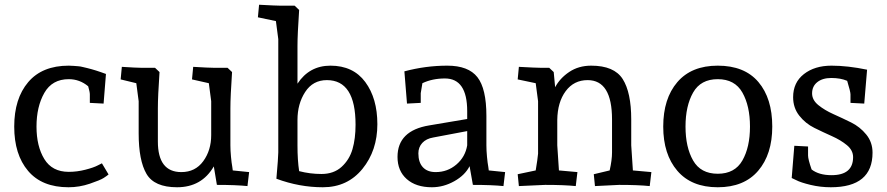

<svg xmlns="http://www.w3.org/2000/svg" viewBox="-20 -780 3740 810"><path d="M270 -503Q281 -503 291.5 -502Q302 -501 310.5 -500.5Q319 -500 330.5 -497Q342 -494 347.5 -493Q353 -492 366.5 -488Q380 -484 385 -482.5Q390 -481 406 -475.5Q422 -470 427 -468L417 -343L359 -346V-382Q359 -392 352 -416Q316 -446 270 -446Q200 -446 167 -388Q134 -330 134 -246Q134 -163 167 -109Q200 -55 270 -55Q305 -55 340 -64Q375 -73 392 -82L410 -91L438 -44Q431 -38 417 -29Q403 -20 359 -5Q315 10 269 10Q157 10 98.5 -59Q40 -128 40 -246Q40 -364 99 -433.5Q158 -503 270 -503Z M790 -445 795 -498Q862 -494 882 -494H940L959 -476Q952 -373 952 -323V-167Q952 -145 954.5 -118.5Q957 -92 960 -76L962 -61L1031 -54L1024 5Q975 0 895 0L882 -78Q831 10 727 10Q631 10 598 -46.5Q565 -103 565 -217V-353L555 -429L489 -445L494 -498Q556 -494 576 -494H634L653 -476Q646 -373 646 -323V-183Q646 -54 745 -54Q804 -54 837.5 -100Q871 -146 871 -210V-353L861 -429Z M1068 -707 1073 -760Q1145 -756 1165 -756H1223L1242 -738Q1235 -635 1235 -585V-427Q1285 -503 1374 -503Q1470 -503 1521 -434Q1572 -365 1572 -256Q1572 -145 1509 -67.5Q1446 10 1342 10Q1243 10 1146 -26Q1154 -117 1154 -137V-615L1144 -691ZM1359 -442Q1300 -442 1267.5 -392Q1235 -342 1235 -274V-167Q1235 -104 1242 -58Q1288 -46 1336 -46Q1388 -46 1421 -76Q1454 -106 1467 -150.5Q1480 -195 1480 -254Q1480 -442 1359 -442Z M1975 0 1961 -79Q1942 -41 1896.5 -15.5Q1851 10 1802 10Q1735 10 1696 -24.5Q1657 -59 1657 -118Q1657 -229 1791 -251L1951 -278V-311Q1951 -449 1857 -449Q1804 -449 1762 -429L1755 -387V-346L1697 -343L1686 -479Q1776 -503 1867 -503Q1956 -503 1994 -454.5Q2032 -406 2032 -291V-167Q2032 -145 2034.5 -118.5Q2037 -92 2040 -76L2042 -61L2111 -54L2104 5Q2055 0 1975 0ZM1951 -227 1808 -200Q1778 -195 1761.5 -177Q1745 -159 1745 -133Q1745 -95 1764 -74.5Q1783 -54 1818 -54Q1868 -54 1905.5 -86Q1943 -118 1951 -167Z M2164 -445 2169 -498Q2241 -494 2261 -494H2297L2316 -476L2322 -412Q2342 -450 2381.5 -476.5Q2421 -503 2474 -503Q2571 -503 2607 -446.5Q2643 -390 2643 -276V-167L2650 -61L2728 -54L2721 5Q2672 0 2592 0L2490 5L2485 -45L2552 -61Q2562 -105 2562 -137V-276Q2562 -442 2459 -442Q2401 -442 2366.5 -395.5Q2332 -349 2331 -274V-167L2338 -61L2416 -54L2409 5Q2360 0 2280 0L2169 5L2164 -45L2240 -61Q2248 -109 2250 -132V-353L2240 -429Z M3238 -246Q3238 -129 3178.5 -59.5Q3119 10 3008 10Q2897 10 2837.5 -59.5Q2778 -129 2778 -246Q2778 -364 2837.5 -433.5Q2897 -503 3008 -503Q3121 -503 3179.5 -434Q3238 -365 3238 -246ZM3112 -103Q3144 -159 3144 -246Q3144 -333 3112 -389.5Q3080 -446 3008 -446Q2936 -446 2904 -389.5Q2872 -333 2872 -246Q2872 -159 2904 -103Q2936 -47 3008 -47Q3080 -47 3112 -103Z M3488 -503Q3556 -503 3638 -486L3626 -343L3568 -346V-382Q3568 -393 3554 -439Q3526 -451 3487 -451Q3450 -451 3428 -433.5Q3406 -416 3406 -386Q3406 -358 3432.5 -336.5Q3459 -315 3496 -298.5Q3533 -282 3570.5 -263.5Q3608 -245 3634.5 -212.5Q3661 -180 3661 -136Q3661 10 3485 10Q3441 10 3399.5 0Q3358 -10 3339 -20L3320 -29L3331 -165L3389 -162V-124Q3389 -108 3404 -65Q3435 -41 3488 -41Q3579 -41 3579 -117Q3579 -146 3553 -167.5Q3527 -189 3490 -205.5Q3453 -222 3415.5 -240.5Q3378 -259 3352 -292Q3326 -325 3326 -370Q3326 -432 3371.5 -467.5Q3417 -503 3488 -503Z"/></svg>

Font: Andada
Style: Regular
Weight: 400
Designer: Carolina Giovagnoli
Foundry: Carolina Giovagnoli
Version: Version 1.003